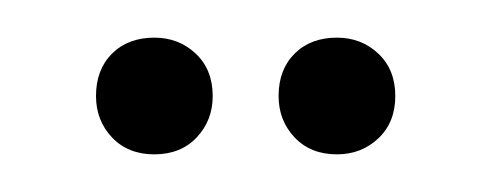

<svg xmlns="http://www.w3.org/2000/svg" viewBox="-20 -673 261 102"><path d="M31 -622Q31 -636 39.5 -644.5Q48 -653 62 -653Q75 -653 84 -644.5Q93 -636 93 -622Q93 -609 84.5 -600Q76 -591 62 -591Q48 -591 39.5 -600Q31 -609 31 -622ZM128 -622Q128 -636 136.5 -644.5Q145 -653 159 -653Q172 -653 181 -644.5Q190 -636 190 -622Q190 -608 181 -599.5Q172 -591 159 -591Q145 -591 136.5 -600Q128 -609 128 -622Z"/></svg>

Font: Moniqa SemBd Narrow Display
Style: Regular
Weight: 600
Width: 4
Designer: Rajesh Rajput
Foundry: Rajesh Rajput
Version: Version 1.000